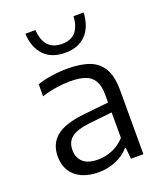

<svg xmlns="http://www.w3.org/2000/svg" viewBox="-147 -890 841 994"><g transform="rotate(-20 274.0 -393.0)"><path d="M473 -352.5V0H404.5L398.5 -61.5H393Q365 -28.5 320 -9.8Q275 9 224.5 9Q170.5 9 131.8 -9Q93 -27 72.5 -60.5Q52 -94 52 -139.5Q52 -210.5 101 -249.8Q150 -289 257.5 -299.5L392.5 -314V-356Q392.5 -405.5 376.2 -433.5Q360 -461.5 327.8 -473Q295.5 -484.5 244 -484.5Q208 -484.5 167 -478.2Q126 -472 87.5 -459V-525.5Q123 -538 167.5 -544.5Q212 -551 254 -551Q328.5 -551 376.5 -532.2Q424.5 -513.5 448.8 -470Q473 -426.5 473 -352.5ZM392.5 -119V-259.5L263 -245.5Q195 -237.5 165 -213.8Q135 -190 135 -146.5Q135 -102 162.5 -78Q190 -54 244.5 -54Q286 -54 324.2 -70.2Q362.5 -86.5 392.5 -119ZM112 -795H167.5Q175.5 -680.5 273 -680.5Q323.5 -680.5 348.8 -710Q374 -739.5 377.5 -795H433Q429.5 -718 388.2 -674.8Q347 -631.5 273 -631.5Q199 -631.5 157.2 -675Q115.5 -718.5 112 -795Z"/></g></svg>

Font: Encode Sans Semi Expanded
Style: Regular
Weight: 400
Width: 6
Designer: Multiple Designers
Foundry: Impallari Type
Version: Version 2.000